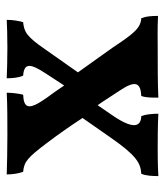

<svg xmlns="http://www.w3.org/2000/svg" viewBox="21 -522 502 585"><g transform="rotate(-90 272.5 -229.0)"><path d="M510 -50C481 -52 465 -70 422 -135C401 -165 372 -205 345 -243L416 -344C454 -399 468 -407 498 -410C502 -424 505 -442 505 -460C481 -459 460 -458 420 -458C380 -458 355 -459 327 -460C327 -442 329 -423 335 -410C373 -407 374 -390 341 -340L305 -285C291 -306 278 -324 267 -339C228 -394 236 -408 277 -410C280 -422 283 -443 283 -460C246 -458 198 -458 154 -458C109 -458 67 -459 34 -460C34 -442 37 -424 42 -410C73 -407 85 -397 131 -336C153 -307 180 -269 206 -229L146 -143C93 -67 70 -52 36 -50C30 -36 29 -16 29 2C64 0 94 0 114 0C138 0 184 0 219 2C219 -17 217 -36 212 -50C179 -51 171 -74 212 -135L245 -183C262 -159 275 -137 290 -115C322 -67 313 -52 273 -50C268 -36 268 -20 268 2C306 0 371 0 411 0C451 0 479 -1 517 1C517 -19 516 -35 510 -50Z"/></g></svg>

Font: Vollkorn Semibold
Style: Regular
Weight: 600
Designer: Friedrich Althausen
Foundry: Friedrich Althausen
Version: Version 4.015;PS 004.015;hotconv 1.0.88;makeotf.lib2.5.64775